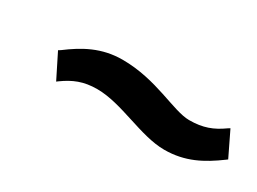

<svg xmlns="http://www.w3.org/2000/svg" viewBox="-24 -501 567 423"><g transform="rotate(30 259.5 -289.0)"><path d="M74 -299 105 -237 109 -240C134 -258 157 -268 192 -268C255 -268 325 -226 386 -226C439 -226 477 -247 515 -275L519 -278L489 -340L484 -337C459 -319 436 -310 401 -310C360 -310 295 -352 208 -352C155 -352 116 -330 79 -302Z"/></g></svg>

Font: Charger Pro
Style: BdObl
Weight: 700
Designer: Jasper
Foundry: Cannot Into Space Fonts
Version: Version 1.09